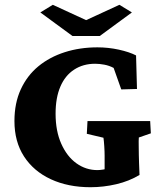

<svg xmlns="http://www.w3.org/2000/svg" viewBox="-20 -782 690 811"><path d="M362.3 8.8Q267.6 8.8 194.8 -24.9Q122.1 -58.6 81.5 -121.1Q41 -183.6 41 -270.5Q41 -346.7 67.9 -404.8Q94.7 -462.9 142.1 -502Q189.5 -541 253.4 -561.5Q317.4 -582 391.6 -582Q437.5 -582 481.9 -572.3Q526.4 -562.5 554.7 -547.9L558.6 -406.2L492.2 -404.3L460 -495.1Q441.4 -504.9 420.9 -508.8Q400.4 -512.7 381.8 -512.7Q331.1 -512.7 293 -487.8Q254.9 -462.9 234.9 -416Q214.8 -369.1 214.8 -301.8Q214.8 -228.5 238.8 -174.8Q262.7 -121.1 302.7 -92.3Q342.8 -63.5 391.6 -63.5Q401.4 -63.5 416.5 -65.9Q431.6 -68.4 443.4 -73.2L421.9 -20.5V-125Q421.9 -141.6 420.4 -164.6Q418.9 -187.5 417 -200.2L346.7 -216.8L349.6 -270.5H614.3L617.2 -218.8L566.4 -201.2Q565.4 -188.5 565.9 -167.5Q566.4 -146.5 566.4 -127Q566.4 -113.3 567.4 -92.3Q568.4 -71.3 569.3 -43Q525.4 -16.6 471.2 -3.9Q417 8.8 362.3 8.8ZM150.4 -729.5 203.1 -761.7 377 -681.6H310.5L484.4 -761.7L537.1 -729.5L401.4 -629.9H286.1Z"/></svg>

Font: Crimson Pro ExtraBold
Style: Regular
Weight: 800
Designer: Jacques Le Bailly
Foundry: Baron von Fonthausen
Version: Version 1.003